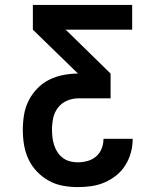

<svg xmlns="http://www.w3.org/2000/svg" viewBox="-20 -755 640 783"><path d="M297 8Q267 8 236.5 2.5Q206 -3 179 -18Q152 -33 130.5 -55.5Q109 -78 96 -106Q83 -134 78 -164.5Q73 -195 73 -226Q73 -256 78 -286.5Q83 -317 96.5 -344Q110 -371 131.5 -393.5Q153 -416 180 -429.5Q207 -443 237.5 -449Q268 -455 298 -455L114 -634V-735H519V-634H247L253 -629L431 -455V-354H300Q276 -354 253.5 -344.5Q231 -335 216.5 -316Q202 -297 197 -273.5Q192 -250 192 -226Q192 -210 194 -194Q196 -178 201 -162.5Q206 -147 215 -133.5Q224 -120 237 -110.5Q250 -101 265.5 -97Q281 -93 297 -93Q317 -93 337 -98.5Q357 -104 372 -117Q387 -130 394.5 -149Q402 -168 402 -188V-189H521V-187Q521 -159 513.5 -132Q506 -105 491 -81Q476 -57 454 -39.5Q432 -22 406.5 -11Q381 0 353 4Q325 8 297 8Z"/></svg>

Font: Iosevka Extended
Style: Bold
Weight: 700
Width: 7
Monospace: yes
Designer: Belleve Invis
Foundry: Belleve Invis
Version: Version 32.5.0; ttfautohint (v1.8.4)